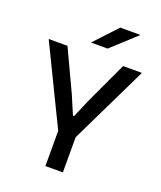

<svg xmlns="http://www.w3.org/2000/svg" viewBox="-150 -922 856 1018"><g transform="rotate(20 278.0 -413.0)"><path d="M235 -186 15 -639H121L230 -406.5L275 -301H281.5L326.5 -406.5L435 -639H541L321.5 -186ZM229 0V-279H327.5V0ZM351 -825.5H463.5V-824L326 -698H233V-699Z"/></g></svg>

Font: Anek Telugu Medium
Style: Regular
Weight: 500
Designer: Omkar Bhoir (Telugu), Yesha Goshar (Latin)
Foundry: Ek Type
Version: Version 1.003